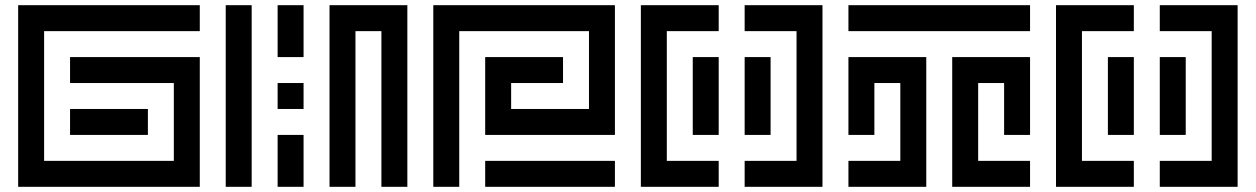

<svg xmlns="http://www.w3.org/2000/svg" viewBox="-20 -720 4840 740"><path d="M750 -700H50V0H750V-500H250V-400H650V-100H150V-600H750ZM250 -300V-200H550V-300Z M950 0V-700H850V0ZM1150 -500V-700H1050V-500ZM1550 -700H1250V0H1350V-600H1450V0H1550ZM1150 -300V-400H1050V-300ZM1150 0V-200H1050V0Z M2350 -700H1650V0H1750V-600H2250V-300H1950V-400H2150V-500H1850V-200H2350ZM2350 0V-100H1850V0Z M2450 -700V0H2750V-100H2550V-600H2750V-700ZM2850 -700V-600H3050V-100H2850V0H3150V-700ZM2750 -200V-500H2650V-200ZM2850 -500V-200H2950V-500Z M3250 -600H3950V-700H3250ZM3250 -500V-200H3350V-400H3450V-100H3250V0H3550V-500ZM3650 -500V0H3950V-100H3750V-400H3850V-200H3950V-500Z M4050 -700V0H4350V-100H4150V-600H4350V-700ZM4450 -700V-600H4650V-100H4450V0H4750V-700ZM4350 -200V-500H4250V-200ZM4450 -500V-200H4550V-500Z"/></svg>

Font: Mourier
Style: Regular
Weight: 400
Designer: Eric Mourier
Foundry: Velvetyne Type Foundry
Version: Version 2.000;hotconv 1.0.109;makeotfexe 2.5.65596